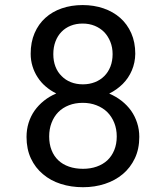

<svg xmlns="http://www.w3.org/2000/svg" viewBox="-20 -741 640 770"><path d="M522.5 -525.4Q522.5 -571.8 506.3 -608.2Q490.2 -644.5 461.9 -669.4Q433.6 -694.3 395 -707.5Q356.4 -720.7 311.5 -720.7Q266.1 -720.7 227.8 -707.5Q189.5 -694.3 162.1 -669.4Q134.3 -644.5 118.7 -608.2Q103 -571.8 103 -525.4Q103 -499 110.4 -475.1Q117.7 -451.2 130.9 -431.2Q144 -410.6 163.1 -394.3Q182.1 -377.9 205.6 -366.2Q178.2 -354.5 156.2 -336.9Q134.3 -319.3 118.7 -297.4Q103 -274.9 94.7 -248.3Q86.4 -221.7 86.4 -191.9Q86.4 -143.1 104 -105.5Q121.6 -67.9 152.3 -42.5Q182.6 -16.6 223.9 -3.4Q265.1 9.8 313 9.8Q359.9 9.8 400.9 -3.7Q441.9 -17.1 472.7 -43Q502.9 -68.4 520.8 -106Q538.6 -143.6 538.6 -191.9Q538.6 -221.7 530 -248Q521.5 -274.4 505.9 -296.9Q489.7 -319.3 467.5 -336.7Q445.3 -354 418 -365.7Q433.6 -373.5 447.3 -383.3Q460.9 -393.1 472.2 -404.3Q495.6 -427.7 508.8 -458.7Q522 -489.7 522.5 -525.4ZM448.2 -193.8Q448.2 -163.1 438.2 -138.9Q428.2 -114.7 410.6 -98.1Q392.6 -81.5 367.7 -72.8Q342.8 -64 313 -64Q281.7 -64 256.6 -72.8Q231.4 -81.5 213.9 -98.1Q196.3 -114.7 186.8 -138.9Q177.2 -163.1 177.2 -193.8Q177.2 -223.6 186.8 -248.5Q196.3 -273.4 213.9 -291.5Q231.4 -309.1 256.3 -318.8Q281.2 -328.6 312 -328.6Q341.8 -328.6 366.9 -318.8Q392.1 -309.1 410.2 -291.5Q428.2 -273.4 438.2 -248.5Q448.2 -223.6 448.2 -193.8ZM431.6 -523.9Q431.6 -496.6 422.9 -474.1Q414.1 -451.7 398.4 -436Q382.3 -419.9 360.4 -411.4Q338.4 -402.8 312.5 -402.8Q286.1 -402.8 264.4 -411.4Q242.7 -419.9 227.1 -436Q210.9 -451.7 202.4 -473.9Q193.8 -496.1 193.8 -523.9Q193.8 -551.8 202.4 -574.5Q210.9 -597.2 226.6 -613.3Q242.2 -629.4 263.7 -637.9Q285.2 -646.5 311.5 -646.5Q337.9 -646.5 359.9 -637.5Q381.8 -628.4 397.9 -612.3Q413.6 -595.7 422.6 -573.2Q431.6 -550.8 431.6 -523.9Z"/></svg>

Font: Roboto Mono
Style: Regular
Weight: 400
Monospace: yes
Designer: Google
Version: Version 3.000